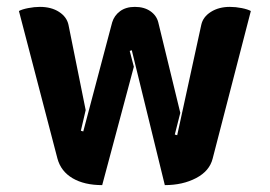

<svg xmlns="http://www.w3.org/2000/svg" viewBox="-20 -529 784 558"><path d="M147 -68 35 -497Q44 -502 62 -505.5Q80 -509 96 -509Q129 -509 151.5 -494.5Q174 -480 179 -457L229 -209L215 -149L222 -147L306 -464Q312 -484 329 -496.5Q346 -509 372 -509Q399 -509 417 -496.5Q435 -484 440 -464L504 -201L488 -138L495 -136L565 -457Q570 -480 593 -494.5Q616 -509 648 -509Q665 -509 682.5 -505.5Q700 -502 709 -497L598 -68Q589 -32 550 -11.5Q511 9 459 9L363 -383L357 -381L369 -335L277 9Q225 9 191 -11Q157 -31 147 -68Z"/></svg>

Font: K2D ExtraBold
Style: Regular
Weight: 800
Designer: Katatrad Aksorn Co.,Ltd.
Foundry: Cadson Demak Co.,Ltd.
Version: Version 1.000; ttfautohint (v1.6)